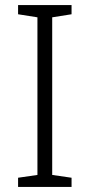

<svg xmlns="http://www.w3.org/2000/svg" viewBox="-20 -734 351 754"><path d="M261 0V-36L185 -47V-666L261 -678V-714H51V-678L127 -666V-47L51 -36V0Z"/></svg>

Font: Noto Sans Meetei Mayek Light
Style: Regular
Weight: 300
Designer: Monotype Design Team and Neelakash Kshetrimayum
Foundry: Monotype Imaging Inc.
Version: Version 2.002